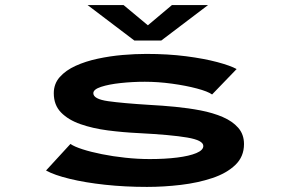

<svg xmlns="http://www.w3.org/2000/svg" viewBox="-20 -724 1140 755"><path d="M558 11Q472 11 393.2 2.5Q314.5 -6 254 -20.8Q193.5 -35.5 161 -53.5L257 -158Q272 -147.5 304.5 -137Q337 -126.5 380.5 -117.8Q424 -109 472.8 -103.8Q521.5 -98.5 569 -98.5Q629 -98.5 676.8 -104.5Q724.5 -110.5 752 -122Q779.5 -133.5 779.5 -150Q779.5 -172.5 716 -183.2Q652.5 -194 526.5 -200.5Q463.5 -203.5 404 -211.2Q344.5 -219 296.5 -235.8Q248.5 -252.5 220 -281.8Q191.5 -311 191.5 -357.5Q191.5 -394.5 215 -421Q238.5 -447.5 277.5 -465.2Q316.5 -483 364.5 -493.2Q412.5 -503.5 462 -507.8Q511.5 -512 555.5 -512Q640.5 -512 711.8 -502.8Q783 -493.5 834.5 -479.8Q886 -466 910.5 -452.5L814 -352.5Q797.5 -364.5 754.2 -376Q711 -387.5 656.2 -395Q601.5 -402.5 549.5 -402.5Q501.5 -402.5 454.8 -397.5Q408 -392.5 377.5 -382.5Q347 -372.5 347 -357.5Q347 -334.5 404.8 -326.2Q462.5 -318 569 -311.5Q617 -309 668.8 -304Q720.5 -299 768.8 -289.8Q817 -280.5 855.5 -264Q894 -247.5 916.8 -221.5Q939.5 -195.5 939.5 -157.5Q939.5 -108 905.2 -75.2Q871 -42.5 814.8 -23.8Q758.5 -5 691.2 3Q624 11 558 11ZM324.5 -704H466L561.5 -624.5L656 -704H798L614 -564.5H508.5Z"/></svg>

Font: Trispace Expanded SemiBold
Style: Regular
Weight: 600
Width: 7
Designer: Tyler Finck
Foundry: Etcetera Type Company
Version: Version 1.210; ttfautohint (v1.8.3)